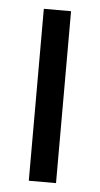

<svg xmlns="http://www.w3.org/2000/svg" viewBox="-44 -560 307 590"><g transform="rotate(5 109.0 -265.0)"><path d="M67.4 -530.3H151.4V0H67.4Z"/></g></svg>

Font: Pretendard GOV
Style: Regular
Weight: 400
Designer: Base glyphs from Inter by Rasmus Andersson; Hangeul glyphs from Noto Sans CJK(Source Han Sans) by Jang Soo-young and Kan
Foundry: Kil Hyung-jin
Version: Version 1.309